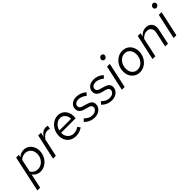

<svg xmlns="http://www.w3.org/2000/svg" viewBox="201 -2000 3495 3495"><g transform="rotate(-45 1948.5 -252.0)"><path d="M-22 209 128 -488H198L187 -436Q246 -492 325 -492Q381 -492 425 -463Q469 -434 494.5 -384.3Q520 -334.5 520 -271.3Q520 -214 500 -163.5Q480 -113 445.5 -74.5Q411 -36 364.9 -14Q318.7 8 267 8Q217 8 176.7 -13Q136.5 -34 110.6 -74L50 209ZM299 -430Q231 -430 176 -380L123 -133.3Q142 -99 178.7 -77.5Q215.4 -56 258.1 -56Q312 -56 355 -84.1Q398.1 -112.2 423.5 -159.6Q449 -207 449 -265Q449 -339 407.3 -384.5Q365.6 -430 299 -430Z M590 0 697 -488H769L749 -399Q777 -446 815 -471.5Q853 -497 896 -497Q925 -497 947 -488L932 -422Q923 -427 907.5 -430Q892 -433 877 -433Q837 -433 801 -409.5Q765 -386 737 -342L662 0Z M1178 9Q1113 9 1062.5 -19.5Q1012 -48 984 -99Q956 -150 956 -216Q956 -274 975.5 -324.5Q995 -375 1029.5 -413.5Q1064 -452 1109.5 -474Q1155 -496 1207 -496Q1264 -496 1308 -468.5Q1352 -441 1377.5 -392.5Q1403 -344 1403 -281Q1403 -268 1402.5 -255Q1402 -242 1400 -228H1026Q1024 -180 1043.5 -140.5Q1063 -101 1099 -77.5Q1135 -54 1181 -54Q1216 -54 1250.5 -65.5Q1285 -77 1310 -97L1348 -45Q1305 -17 1264 -4Q1223 9 1178 9ZM1033 -280H1335Q1336 -323 1318.5 -357Q1301 -391 1271 -411.5Q1241 -432 1202 -432Q1162 -432 1127.5 -412.5Q1093 -393 1068.5 -359Q1044 -325 1033 -280Z M1659 10Q1600 10 1548.5 -12Q1497 -34 1458 -76L1502 -122Q1546 -81 1581 -65Q1616 -49 1660 -49Q1709 -49 1742.5 -75.5Q1776 -102 1776 -139Q1776 -165 1759.5 -180.5Q1743 -196 1702 -208L1625 -228Q1567 -245 1539.5 -275.5Q1512 -306 1512 -353Q1512 -417 1560 -457Q1608 -497 1684 -497Q1737 -497 1784.5 -478.5Q1832 -460 1875 -423L1831 -374Q1795 -404 1755.5 -420.5Q1716 -437 1680 -437Q1634 -437 1605.5 -416Q1577 -395 1577 -360Q1577 -333 1593 -317Q1609 -301 1647 -290L1725 -268Q1788 -250 1816 -222Q1844 -194 1844 -148Q1844 -103 1820 -67.5Q1796 -32 1754 -11Q1712 10 1659 10Z M2102 10Q2043 10 1991.5 -12Q1940 -34 1901 -76L1945 -122Q1989 -81 2024 -65Q2059 -49 2103 -49Q2152 -49 2185.5 -75.5Q2219 -102 2219 -139Q2219 -165 2202.5 -180.5Q2186 -196 2145 -208L2068 -228Q2010 -245 1982.5 -275.5Q1955 -306 1955 -353Q1955 -417 2003 -457Q2051 -497 2127 -497Q2180 -497 2227.5 -478.5Q2275 -460 2318 -423L2274 -374Q2238 -404 2198.5 -420.5Q2159 -437 2123 -437Q2077 -437 2048.5 -416Q2020 -395 2020 -360Q2020 -333 2036 -317Q2052 -301 2090 -290L2168 -268Q2231 -250 2259 -222Q2287 -194 2287 -148Q2287 -103 2263 -67.5Q2239 -32 2197 -11Q2155 10 2102 10Z M2530 -608Q2510 -608 2497 -621.5Q2484 -635 2484 -655Q2484 -670 2492 -683.5Q2500 -697 2513 -705Q2526 -713 2541 -713Q2561 -713 2574 -699.5Q2587 -686 2587 -666Q2587 -643 2570 -625.5Q2553 -608 2530 -608ZM2362 0 2469 -488H2540L2434 0Z M2822 10Q2761 10 2713.5 -19.5Q2666 -49 2639 -100.5Q2612 -152 2612 -218Q2612 -276 2632 -326.5Q2652 -377 2687 -415.5Q2722 -454 2768.5 -475.5Q2815 -497 2868 -497Q2931 -497 2978.5 -468Q3026 -439 3052.5 -387.5Q3079 -336 3079 -269Q3079 -212 3059 -161.5Q3039 -111 3003.5 -72.5Q2968 -34 2921.5 -12Q2875 10 2822 10ZM2826 -55Q2877 -55 2918 -83.5Q2959 -112 2983 -161Q3007 -210 3007 -269Q3007 -342 2968 -387.5Q2929 -433 2865 -433Q2814 -433 2773 -404Q2732 -375 2707.5 -326.5Q2683 -278 2683 -219Q2683 -146 2722.5 -100.5Q2762 -55 2826 -55Z M3152 0 3259 -488H3330L3315 -417Q3347 -456 3386 -475.5Q3425 -495 3468 -495Q3523 -495 3560 -470Q3597 -445 3611.5 -401Q3626 -357 3613 -300L3549 0H3477L3539 -285Q3554 -353 3526 -394Q3498 -435 3437 -435Q3400 -435 3366 -417.5Q3332 -400 3304 -367L3224 0Z M3862 -608Q3842 -608 3829 -621.5Q3816 -635 3816 -655Q3816 -670 3824 -683.5Q3832 -697 3845 -705Q3858 -713 3873 -713Q3893 -713 3906 -699.5Q3919 -686 3919 -666Q3919 -643 3902 -625.5Q3885 -608 3862 -608ZM3694 0 3801 -488H3872L3766 0Z"/></g></svg>

Font: Red Hat Text
Style: Italic
Weight: 300
Italic angle: -12°
Designer: Pentagram, MCKL
Foundry: Pentagram, MCKL
Version: Version 1.023